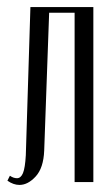

<svg xmlns="http://www.w3.org/2000/svg" viewBox="-20 -515 315 543"><path d="M8 -18Q18 -11 28 -11Q39 -11 45 -25.5Q51 -40 53 -76L66 -495H244V0H191V-479H119L105 -89Q103 -40 81 -16Q59 8 35 8Q18 8 1 -4Z"/></svg>

Font: Moniqa Cond Heading
Style: Regular
Weight: 400
Width: 3
Designer: Rajesh Rajput
Foundry: Rajesh Rajput
Version: Version 1.000